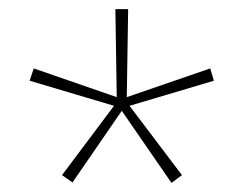

<svg xmlns="http://www.w3.org/2000/svg" viewBox="-20 -813 534 421"><path d="M261 -793H233L236 -600L54 -663L45 -636L230 -581L116 -429L139 -413L247 -570L356 -412L379 -429L264 -581L449 -636L441 -663L258 -600Z"/></svg>

Font: Noto Sans Kannada ExtraCondensed Thin
Style: Regular
Weight: 100
Width: 2
Designer: Jelle Bosma - Monotype Design Team
Foundry: Monotype Imaging Inc.
Version: Version 2.005